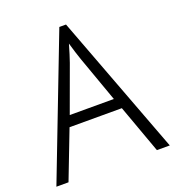

<svg xmlns="http://www.w3.org/2000/svg" viewBox="-131 -820 842 923"><g transform="rotate(-20 290.0 -358.5)"><path d="M514.2 0 424.8 -247.1H157.2L62 0H0L275.9 -716.8H310.1L580.1 0ZM403.8 -301.8 319.8 -537.1Q307.1 -573.2 292 -626Q276.4 -571.8 264.2 -537.1L178.2 -301.8Z"/></g></svg>

Font: Droid Sans TV
Style: Regular
Weight: 300
Version: Version 1.00